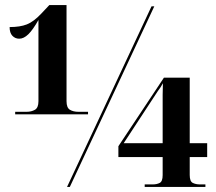

<svg xmlns="http://www.w3.org/2000/svg" viewBox="-20 -739 852 759"><path d="M40 -287V-297H85Q104 -297 118 -305Q132 -313 132 -339V-660Q110 -621 92 -603.5Q74 -586 56 -586Q40 -586 29 -597.5Q18 -609 18 -632Q59 -632 86 -642.5Q113 -653 144 -686L175 -719H243V-339Q243 -313 256.5 -305Q270 -297 290 -297H328V-287ZM245 0 579 -714H590L256 0ZM552 0V-10H584Q600 -10 611.5 -16Q623 -22 623 -47V-118H448V-161L628 -432H730V-173H799V-118H730V-47Q730 -22 742 -16Q754 -10 770 -10H792V0ZM469 -173H623V-318Q623 -337 623 -364Q623 -391 624 -410Q620 -402 615 -394.5Q610 -387 604 -379Z"/></svg>

Font: Noto Serif Display SemiCondensed ExtraBold
Style: Regular
Weight: 800
Width: 4
Designer: Monotype Design Team
Foundry: Monotype Imaging Inc.
Version: Version 2.009